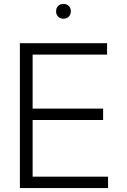

<svg xmlns="http://www.w3.org/2000/svg" viewBox="-20 -951 642 971"><path d="M80.6 0V-732.4H521.5V-674.8H145V-401.9H501.5V-344.2H145V-57.6H526.4V0ZM300.8 -856.4Q284.2 -856.4 273.9 -866.9Q263.7 -877.4 263.7 -894Q263.7 -910.6 273.9 -920.9Q284.2 -931.2 300.8 -931.2Q317.4 -931.2 327.9 -920.9Q338.4 -910.6 338.4 -894Q338.4 -877.4 327.9 -866.9Q317.4 -856.4 300.8 -856.4Z"/></svg>

Font: Kumbh Sans Light
Style: Regular
Weight: 300
Version: Version 1.004